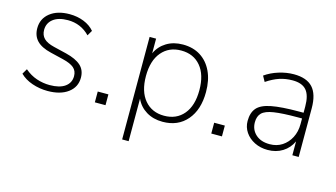

<svg xmlns="http://www.w3.org/2000/svg" viewBox="-78 -757 2101 1201"><g transform="rotate(15 972.0 -156.0)"><path d="M236 8Q184 8 136 -8.5Q88 -25 57 -56L77 -90Q113 -59 154.5 -45Q196 -31 239 -31Q304 -31 338.5 -56Q373 -81 373 -124Q373 -158 350.5 -177.5Q328 -197 278 -209L195 -229Q132 -244 102.5 -275Q73 -306 73 -355Q73 -417 120.5 -454.5Q168 -492 247 -492Q297 -492 339.5 -475Q382 -458 408 -427L388 -393Q330 -453 246 -453Q185 -453 151 -426.5Q117 -400 117 -356Q117 -322 138 -301Q159 -280 205 -269L288 -249Q353 -233 385 -204Q417 -175 417 -126Q417 -65 368 -28.5Q319 8 236 8Z M541 0V-70H610V0Z M766 180V-484H808V-389Q830 -437 875 -464.5Q920 -492 981 -492Q1047 -492 1095 -461.5Q1143 -431 1169.5 -375Q1196 -319 1196 -242Q1196 -127 1138 -59.5Q1080 8 981 8Q920 8 875 -19.5Q830 -47 808 -95V180ZM980 -31Q1060 -31 1106.5 -86.5Q1153 -142 1153 -242Q1153 -342 1106.5 -397.5Q1060 -453 980 -453Q901 -453 854 -397.5Q807 -342 807 -242Q807 -142 854 -86.5Q901 -31 980 -31Z M1295 0V-70H1364V0Z M1661 8Q1614 8 1576 -11Q1538 -30 1516 -62.5Q1494 -95 1494 -135Q1494 -189 1520.5 -219.5Q1547 -250 1611.5 -262.5Q1676 -275 1789 -275H1819V-315Q1819 -387 1791 -420Q1763 -453 1701 -453Q1656 -453 1616.5 -440Q1577 -427 1534 -398L1514 -434Q1552 -461 1601.5 -476.5Q1651 -492 1699 -492Q1782 -492 1821.5 -449Q1861 -406 1861 -315V0H1820V-90Q1799 -44 1757.5 -18Q1716 8 1661 8ZM1664 -30Q1710 -30 1744.5 -52.5Q1779 -75 1799 -113.5Q1819 -152 1819 -201V-238H1791Q1692 -238 1637.5 -229.5Q1583 -221 1561.5 -199.5Q1540 -178 1540 -139Q1540 -91 1573.5 -60.5Q1607 -30 1664 -30Z"/></g></svg>

Font: Nunito Sans ExtraLight
Style: Regular
Weight: 200
Designer: Vernon Adams
Foundry: Vernon Adams
Version: Version 3.006; ttfautohint (v1.8.3)